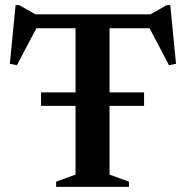

<svg xmlns="http://www.w3.org/2000/svg" viewBox="-20 -731 727 751"><path d="M140.5 -317V-369.5H543.5V-317ZM275.5 -644.5H408.5V-48L484.5 -20.5V0H199.5V-20.5L275.5 -48ZM604.5 -620.5H72L130 -635L46 -476L18.5 -481.5L41 -711H55L137 -664.5L83.5 -675H593L550 -664.5L632 -711H646L668.5 -481.5L641 -476L557.5 -635Z"/></svg>

Font: Newsreader 24pt SemiBold
Style: Regular
Weight: 600
Designer: Hugues Gentile
Foundry: Production Type
Version: Version 1.003